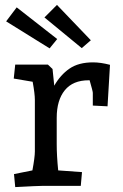

<svg xmlns="http://www.w3.org/2000/svg" viewBox="-20 -757 503 782"><path d="M37 -48 112 -63Q122 -117 122 -140V-350Q122 -375 113 -424L36 -437L42 -494H175L194 -476L201 -408Q226 -452 263 -477.5Q300 -503 359 -503Q390 -503 428 -493L418 -324L358 -327V-379Q358 -385 345 -430H341Q277 -430 244 -389.5Q211 -349 211 -277V-170Q211 -123 217 -63L314 -56L309 0H154Q135 0 42 5ZM5 -670 48 -727 213 -598 182 -560ZM161 -686 212 -737 350 -593 313 -561Z"/></svg>

Font: Andada Pro Medium
Style: Regular
Weight: 500
Designer: Carolina Giovagnoli
Foundry: Huerta Tipografica
Version: Version 3.005; ttfautohint (v1.8.4)